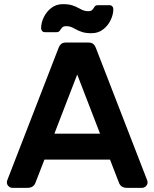

<svg xmlns="http://www.w3.org/2000/svg" viewBox="-20 -905 744 925"><path d="M430.5 -692C424.8 -697.3 417 -700 407 -700H297C287 -700 279.2 -697.3 273.5 -692C267.8 -686.7 263 -678 259 -666L14 -34C13.3 -32 13 -29.7 13 -27C13 -19.7 15.7 -13.3 21 -8C26.3 -2.7 32.7 0 40 0H112C132 0 145 -8.3 151 -25L194 -136H510L553 -25C559 -8.3 572 0 592 0H664C671.3 0 677.7 -2.7 683 -8C688.3 -13.3 691 -19.7 691 -27C691 -29.7 690.7 -32 690 -34L445 -666C441 -678 436.2 -686.7 430.5 -692ZM352 -546 462 -261H242ZM282.5 -775C286.2 -777.7 291.7 -779 299 -779C306.3 -779 313.2 -778 319.5 -776C325.8 -774 333 -770.7 341 -766C353 -759.3 364.8 -754.2 376.5 -750.5C388.2 -746.8 403 -745 421 -745C442.3 -745 460.8 -751 476.5 -763C492.2 -775 504.3 -790 513 -808C521.7 -826 526 -843.7 526 -861C526 -866.3 524.3 -870.8 521 -874.5C517.7 -878.2 513 -880 507 -880H451C446.3 -880 442.7 -879 440 -877C437.3 -875 434.7 -871.7 432 -867C428.7 -861.7 425.2 -857.7 421.5 -855C417.8 -852.3 412.3 -851 405 -851C397.7 -851 390.8 -852 384.5 -854C378.2 -856 371 -859.3 363 -864C351 -870.7 339.2 -875.8 327.5 -879.5C315.8 -883.2 301 -885 283 -885C261.7 -885 243.2 -879 227.5 -867C211.8 -855 199.7 -840 191 -822C182.3 -804 178 -786.3 178 -769C178 -763.7 179.7 -759.2 183 -755.5C186.3 -751.8 191 -750 197 -750H253C257.7 -750 261.3 -751 264 -753C266.7 -755 269.3 -758.3 272 -763C275.3 -768.3 278.8 -772.3 282.5 -775Z"/></svg>

Font: Rubik
Style: Regular
Weight: 500
Designer: Hubert & Fischer
Foundry: Hubert & Fischer
Version: Version 1.100